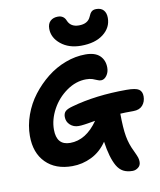

<svg xmlns="http://www.w3.org/2000/svg" viewBox="-113 -1081 1065 1279"><g transform="rotate(-10 420.0 -441.0)"><path d="M485.8 -770Q403.3 -770 349.6 -813.7Q295.9 -857.4 295.9 -918Q295.9 -952.1 315.2 -970Q334.5 -987.8 366.2 -987.8Q406.7 -987.8 420.9 -950.2Q439.9 -905.8 495.1 -905.8Q555.2 -905.8 574.2 -949.2Q583.5 -972.7 594.7 -982.9Q606 -993.2 627 -993.2Q659.2 -993.2 676 -974.4Q692.9 -955.6 692.9 -921.9Q692.9 -856.4 637.2 -813.2Q581.5 -770 485.8 -770ZM376 -246.1Q342.8 -246.1 319.3 -267.6Q295.9 -289.1 295.9 -321.8Q295.9 -345.7 309.3 -358.9Q322.8 -372.1 358.9 -381.8Q522.9 -428.2 731.9 -428.2Q793.9 -428.2 815.4 -413.6Q836.9 -398.9 836.9 -366.2Q836.9 -330.1 815.7 -305.4Q794.4 -280.8 752.9 -280.8Q690.9 -280.8 664.1 -278.8Q664.6 -180.2 674.6 -124.5Q684.6 -68.8 710 -18.1Q726.1 16.1 730.5 29.8Q734.9 43.5 734.9 59.1Q734.9 83.5 717 97.2Q699.2 110.8 679.2 110.8Q642.1 110.8 616.5 97.2Q590.8 83.5 573.2 53.2Q540.5 -4.4 524.9 -113.8Q482.4 -51.3 420.2 -20.8Q357.9 9.8 289.1 9.8Q175.8 9.8 110.4 -56.2Q44.9 -122.1 44.9 -236.8Q44.9 -307.6 70.3 -378.4Q95.7 -449.2 140.4 -507.6Q185.1 -565.9 242.4 -611.6Q299.8 -657.2 367.7 -682.6Q435.5 -708 502.9 -708Q568.4 -708 600.1 -677.2Q631.8 -646.5 631.8 -596.2Q631.8 -565.4 615.2 -542.7Q598.6 -520 577.1 -520Q564.5 -520 551.8 -526.1Q539.1 -532.2 521.5 -538.1Q503.9 -543.9 479 -543.9Q409.7 -543.9 346.4 -499.3Q283.2 -454.6 246.6 -387Q210 -319.3 210 -251Q210 -145 301.8 -145Q409.2 -145 490.2 -261.2Q481 -259.8 463.6 -256.8Q446.3 -253.9 437.5 -252.4Q428.7 -251 416.3 -249.3Q403.8 -247.6 394.3 -246.8Q384.8 -246.1 376 -246.1Z"/></g></svg>

Font: Shantell Sans Irregular
Style: Bold
Weight: 700
Designer: Stephen Nixon, Anya Danilova, Shantell Martin
Foundry: Arrow Type
Version: Version 1.006;[9816181b4]